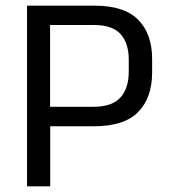

<svg xmlns="http://www.w3.org/2000/svg" viewBox="-20 -659 600 679"><path d="M129.6 -212.5V-281.4H310.8Q376.5 -281.4 405.9 -314.2Q435.3 -347 435.3 -404.5V-448.1Q435.3 -506.6 406.2 -538.6Q377.1 -570.6 311.9 -570.6H129V-639H313.7Q420.3 -639 469.1 -588.8Q518 -538.7 518 -450.3V-402.3Q518 -313.7 468.8 -263.1Q419.7 -212.5 313 -212.5ZM75.6 0V-639H157.1V-261.1L157.5 -224.1V0Z"/></svg>

Font: Anek Gurmukhi Medium
Style: Regular
Weight: 500
Designer: Sarang Kulkarni (Gurmukhi), Yesha Goshar (Latin)
Foundry: Ek Type
Version: Version 1.003